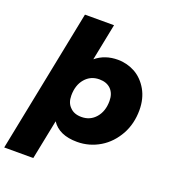

<svg xmlns="http://www.w3.org/2000/svg" viewBox="-196 -864 1055 1179"><g transform="rotate(20 331.5 -274.0)"><path d="M441 -551C481 -551 519 -541 554 -522C589 -502 617 -473 638 -436C659 -399 670 -355 670 -305C670 -246 657 -192 631 -145C604 -97 569 -59 524 -32C479 -5 429 9 376 9C297 9 242 -16 210 -65L158 194H-32L155 -742H345L297 -502C337 -535 385 -551 441 -551ZM349 -144C387 -144 418 -158 442 -186C466 -214 478 -250 478 -295C478 -327 469 -352 451 -371C432 -390 407 -399 375 -399C337 -399 306 -385 282 -357C258 -329 246 -292 246 -247C246 -215 255 -190 274 -172C292 -153 317 -144 349 -144Z"/></g></svg>

Font: My Font
Style: Italic
Weight: 500
Designer: Julieta Ulanovsky
Foundry: Julieta Ulanovsky
Version: ""